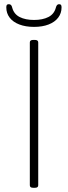

<svg xmlns="http://www.w3.org/2000/svg" viewBox="-20 -892 323 914"><path d="M138 2Q130 2 126 -1Q122 -4 122 -10V-690Q122 -696 126 -699Q130 -702 138 -702H146Q154 -702 158 -699Q162 -696 162 -690V-10Q162 -4 158 -1Q154 2 146 2ZM142 -764Q102 -764 72 -775.5Q42 -787 26 -808Q10 -829 10 -857Q10 -865 12.5 -868.5Q15 -872 22 -872Q28 -872 32 -868.5Q36 -865 38 -856Q46 -825 73.5 -811Q101 -797 142 -797Q183 -797 210.5 -811Q238 -825 246 -856Q250 -872 261 -872Q268 -872 270.5 -868.5Q273 -865 273 -857Q273 -829 257 -808Q241 -787 211.5 -775.5Q182 -764 142 -764Z"/></svg>

Font: Asap Thin
Style: Regular
Weight: 250
Designer: Pablo Cosgaya
Foundry: Omnibus-Type
Version: Version 3.001